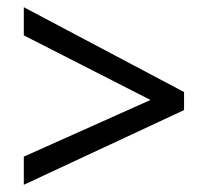

<svg xmlns="http://www.w3.org/2000/svg" viewBox="-20 -628 577 532"><path d="M46 -194V-116L490 -323V-373L46 -608V-530L397 -351Z"/></svg>

Font: Noto Sans Thai
Style: Regular
Weight: 400
Designer: Monotype Design Team
Foundry: Monotype Imaging Inc.
Version: Version 1.901